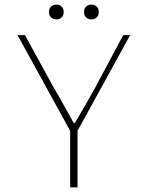

<svg xmlns="http://www.w3.org/2000/svg" viewBox="-20 -812 640 832"><path d="M284 0V-245L56 -660H88L212 -434Q235 -396 256 -357Q277 -318 300 -278H304Q328 -318 350 -357Q372 -396 394 -435L514 -660H544L316 -245V0ZM224 -728Q211 -728 201.5 -736.5Q192 -745 192 -760Q192 -775 201.5 -783.5Q211 -792 224 -792Q238 -792 247 -783.5Q256 -775 256 -760Q256 -745 247 -736.5Q238 -728 224 -728ZM376 -728Q363 -728 353.5 -736.5Q344 -745 344 -760Q344 -775 353.5 -783.5Q363 -792 376 -792Q390 -792 399 -783.5Q408 -775 408 -760Q408 -745 399 -736.5Q390 -728 376 -728Z"/></svg>

Font: Source Code Pro ExtraLight
Style: Regular
Weight: 200
Monospace: yes
Designer: Paul D. Hunt, Teo Tuominen
Foundry: Adobe
Version: Version 1.026;hotconv 1.1.0;makeotfexe 2.6.0